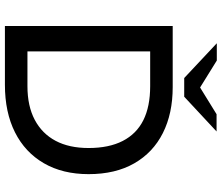

<svg xmlns="http://www.w3.org/2000/svg" viewBox="-82 -842 924 801"><g transform="rotate(90 380.5 -442.0)"><path d="M89 0V-700H344Q454 -700 535.5 -659Q617 -618 662 -539.5Q707 -461 707 -349Q707 -241 661.5 -162.5Q616 -84 532.5 -42Q449 0 334 0ZM195 -94H340Q423 -94 480.5 -124.5Q538 -155 568 -211.5Q598 -268 598 -349Q598 -434 568.5 -491.5Q539 -549 482 -577.5Q425 -606 340 -606H195ZM306 -748 329 -804 457 -883H529L384 -748ZM306 -748 161 -884H233L362 -804L384 -748Z"/></g></svg>

Font: REM
Style: Regular
Weight: 400
Designer: Octavio Pardo
Foundry: Ashler Design
Version: Version 1.005;gftools[0.9.28]